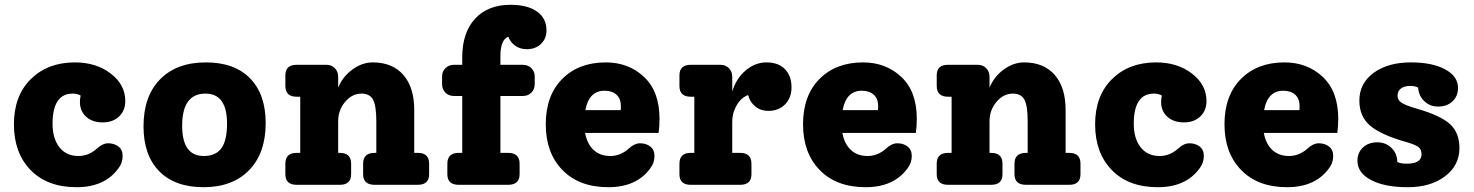

<svg xmlns="http://www.w3.org/2000/svg" viewBox="-20 -770 6143 800"><path d="M431 -173Q456 -173 473.5 -159.5Q491 -146 491 -120Q491 -91 473 -68Q416 10 299 10Q177 10 107.5 -61.5Q38 -133 38 -252Q38 -371 108.5 -440.5Q179 -510 292 -510Q381 -510 441.5 -463.5Q502 -417 502 -349Q502 -309 476 -284.5Q450 -260 408 -260Q365 -260 339 -283.5Q313 -307 313 -345Q313 -358 316 -372Q302 -380 283 -380Q199 -380 199 -254Q199 -193 227.5 -156.5Q256 -120 307 -120Q350 -120 385 -152Q408 -173 431 -173Z M828 10Q709 10 643.5 -56.5Q578 -123 578 -244Q578 -369 647 -439.5Q716 -510 838 -510Q957 -510 1022 -443.5Q1087 -377 1087 -257Q1087 -132 1018 -61Q949 10 828 10ZM829 -120Q879 -120 902.5 -152.5Q926 -185 926 -255Q926 -380 836 -380Q739 -380 739 -246Q739 -120 829 -120Z M1721 -133Q1768 -133 1768 -88V-44Q1768 0 1721 0H1541Q1493 0 1493 -44V-88Q1493 -133 1541 -133H1548V-264Q1548 -329 1534.5 -354.5Q1521 -380 1486 -380Q1447 -380 1418 -345.5Q1389 -311 1389 -265V-133H1396Q1443 -133 1443 -88V-44Q1443 0 1396 0H1216Q1169 0 1169 -44V-88Q1169 -133 1216 -133H1231V-367H1216Q1169 -367 1169 -412V-456Q1169 -500 1216 -500H1340Q1361 -500 1375 -486Q1389 -472 1389 -450V-405Q1408 -451 1448.5 -480.5Q1489 -510 1533 -510Q1615 -510 1660.5 -458Q1706 -406 1706 -312V-133Z M2098 -617Q2065 -605 2065 -535V-500H2158Q2180 -500 2194 -486Q2208 -472 2208 -451V-420Q2208 -398 2194 -384Q2180 -370 2158 -370H2065V-133H2097Q2145 -133 2145 -88V-44Q2145 0 2097 0H1891Q1844 0 1844 -44V-88Q1844 -133 1891 -133H1906V-370H1872Q1850 -370 1836 -384Q1822 -398 1822 -420V-451Q1822 -472 1836 -486Q1850 -500 1872 -500H1906V-531Q1906 -634 1959.5 -692Q2013 -750 2107 -750Q2178 -750 2217.5 -722Q2257 -694 2257 -643Q2257 -609 2234 -587Q2211 -565 2175 -565Q2148 -565 2127.5 -579Q2107 -593 2098 -617Z M2728 -275Q2728 -242 2724 -216H2418Q2426 -171 2453 -145.5Q2480 -120 2523 -120Q2566 -120 2601 -152Q2624 -173 2647 -173Q2672 -173 2689.5 -159.5Q2707 -146 2707 -120Q2707 -91 2689 -68Q2632 10 2515 10Q2393 10 2323.5 -61.5Q2254 -133 2254 -252Q2254 -372 2322.5 -441Q2391 -510 2504 -510Q2599 -510 2663.5 -449.5Q2728 -389 2728 -275ZM2499 -392Q2434 -392 2419 -311H2566Q2567 -317 2567 -328Q2567 -359 2548.5 -375.5Q2530 -392 2499 -392Z M3173 -510Q3224 -510 3251 -481.5Q3278 -453 3278 -406Q3278 -363 3251.5 -335.5Q3225 -308 3181 -308Q3150 -308 3127.5 -326Q3105 -344 3097 -374Q3068 -363 3049.5 -331.5Q3031 -300 3031 -263V-133H3064Q3111 -133 3111 -88V-44Q3111 0 3064 0H2858Q2811 0 2811 -44V-88Q2811 -133 2858 -133H2873V-367H2858Q2811 -367 2811 -412V-456Q2811 -500 2858 -500H2982Q3003 -500 3017 -486Q3031 -472 3031 -450V-389Q3048 -444 3087.5 -477Q3127 -510 3173 -510Z M3800 -275Q3800 -242 3796 -216H3490Q3498 -171 3525 -145.5Q3552 -120 3595 -120Q3638 -120 3673 -152Q3696 -173 3719 -173Q3744 -173 3761.5 -159.5Q3779 -146 3779 -120Q3779 -91 3761 -68Q3704 10 3587 10Q3465 10 3395.5 -61.5Q3326 -133 3326 -252Q3326 -372 3394.5 -441Q3463 -510 3576 -510Q3671 -510 3735.5 -449.5Q3800 -389 3800 -275ZM3571 -392Q3506 -392 3491 -311H3638Q3639 -317 3639 -328Q3639 -359 3620.5 -375.5Q3602 -392 3571 -392Z M4435 -133Q4482 -133 4482 -88V-44Q4482 0 4435 0H4255Q4207 0 4207 -44V-88Q4207 -133 4255 -133H4262V-264Q4262 -329 4248.5 -354.5Q4235 -380 4200 -380Q4161 -380 4132 -345.5Q4103 -311 4103 -265V-133H4110Q4157 -133 4157 -88V-44Q4157 0 4110 0H3930Q3883 0 3883 -44V-88Q3883 -133 3930 -133H3945V-367H3930Q3883 -367 3883 -412V-456Q3883 -500 3930 -500H4054Q4075 -500 4089 -486Q4103 -472 4103 -450V-405Q4122 -451 4162.5 -480.5Q4203 -510 4247 -510Q4329 -510 4374.5 -458Q4420 -406 4420 -312V-133Z M4936 -173Q4961 -173 4978.5 -159.5Q4996 -146 4996 -120Q4996 -91 4978 -68Q4921 10 4804 10Q4682 10 4612.5 -61.5Q4543 -133 4543 -252Q4543 -371 4613.5 -440.5Q4684 -510 4797 -510Q4886 -510 4946.5 -463.5Q5007 -417 5007 -349Q5007 -309 4981 -284.5Q4955 -260 4913 -260Q4870 -260 4844 -283.5Q4818 -307 4818 -345Q4818 -358 4821 -372Q4807 -380 4788 -380Q4704 -380 4704 -254Q4704 -193 4732.5 -156.5Q4761 -120 4812 -120Q4855 -120 4890 -152Q4913 -173 4936 -173Z M5556 -275Q5556 -242 5552 -216H5246Q5254 -171 5281 -145.5Q5308 -120 5351 -120Q5394 -120 5429 -152Q5452 -173 5475 -173Q5500 -173 5517.5 -159.5Q5535 -146 5535 -120Q5535 -91 5517 -68Q5460 10 5343 10Q5221 10 5151.5 -61.5Q5082 -133 5082 -252Q5082 -372 5150.5 -441Q5219 -510 5332 -510Q5427 -510 5491.5 -449.5Q5556 -389 5556 -275ZM5327 -392Q5262 -392 5247 -311H5394Q5395 -317 5395 -328Q5395 -359 5376.5 -375.5Q5358 -392 5327 -392Z M5884 -317Q5982 -289 6021.5 -253Q6061 -217 6061 -153Q6061 -81 6001 -35.5Q5941 10 5846 10Q5749 10 5692.5 -20Q5636 -50 5636 -100Q5636 -134 5659 -155.5Q5682 -177 5719 -177Q5754 -177 5778 -153.5Q5802 -130 5802 -95Q5816 -88 5842 -88Q5903 -88 5903 -127Q5903 -147 5890.5 -157Q5878 -167 5840 -178Q5731 -209 5687.5 -247.5Q5644 -286 5644 -351Q5644 -423 5703.5 -466.5Q5763 -510 5859 -510Q5948 -510 6001.5 -481Q6055 -452 6055 -404Q6055 -369 6032 -347.5Q6009 -326 5972 -326Q5938 -326 5914.5 -348.5Q5891 -371 5889 -405Q5876 -412 5856 -412Q5831 -412 5817 -401Q5803 -390 5803 -371Q5803 -353 5819.5 -342Q5836 -331 5884 -317Z"/></svg>

Font: Solway ExtraBold
Style: Regular
Weight: 800
Designer: Mariya V. Pigoulevskaya
Foundry: The Northern Block Ltd.
Version: Version 1.000;hotconv 1.0.109;makeotfexe 2.5.65596